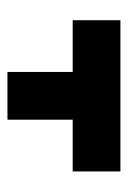

<svg xmlns="http://www.w3.org/2000/svg" viewBox="68 -748 350 527"><g transform="rotate(-90 243.5 -485.0)"><path d="M309 -461V-640H178V-461H36V-330H451V-461Z"/></g></svg>

Font: Noto Sans Hebrew ExtraCondensed Black
Style: Regular
Weight: 900
Width: 2
Designer: Monotype Design Team
Foundry: Monotype Imaging Inc.
Version: Version 2.004